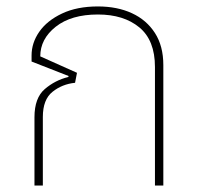

<svg xmlns="http://www.w3.org/2000/svg" viewBox="-20 -576 619 596"><path d="M87 0V-212Q87 -272 119 -299.5Q151 -327 192 -337L193 -340L78 -385V-404Q78 -443 102 -477.5Q126 -512 172.5 -534Q219 -556 284 -556Q344 -556 389.5 -535Q435 -514 461 -473.5Q487 -433 487 -374V0H461V-368Q461 -451 412.5 -491Q364 -531 284 -531Q201 -531 153 -493Q105 -455 105 -401L219 -350L213 -319Q173 -315 143 -291Q113 -267 113 -213V0Z"/></svg>

Font: Noto Sans Thai Thin
Style: Regular
Weight: 250
Designer: Monotype Design Team
Foundry: Monotype Imaging Inc.
Version: Version 2.001